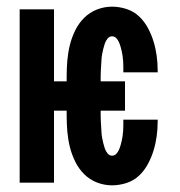

<svg xmlns="http://www.w3.org/2000/svg" viewBox="-20 -548 540 576"><path d="M316 8Q293 8 271 -0.5Q249 -9 232.5 -25.5Q216 -42 205.5 -63.5Q195 -85 189.5 -107.5Q184 -130 182 -153.5Q180 -177 180 -200V-216H142V0H39V-520H142V-304H180V-320Q180 -343 182 -366.5Q184 -390 189.5 -412.5Q195 -435 205.5 -456.5Q216 -478 232.5 -494.5Q249 -511 271 -519.5Q293 -528 316 -528Q338 -528 359.5 -521Q381 -514 397 -499Q413 -484 423.5 -464.5Q434 -445 440.5 -424Q447 -403 450 -381Q453 -359 453 -337V-331H350V-334Q350 -341 350 -348.5Q350 -356 349.5 -363.5Q349 -371 348 -378.5Q347 -386 345.5 -393Q344 -400 342 -407Q340 -414 337 -421Q334 -428 329 -433.5Q324 -439 316 -439Q308 -439 302.5 -432Q297 -425 294.5 -417.5Q292 -410 290 -402Q288 -394 286.5 -386Q285 -378 284.5 -369.5Q284 -361 283.5 -353Q283 -345 282.5 -336.5Q282 -328 282 -320V-304H355V-216H282V-200Q282 -192 282.5 -183.5Q283 -175 283.5 -167Q284 -159 284.5 -150.5Q285 -142 286.5 -134Q288 -126 290 -118Q292 -110 294.5 -102.5Q297 -95 302.5 -88Q308 -81 316 -81Q324 -81 329 -86.5Q334 -92 337 -99Q340 -106 342 -113Q344 -120 345.5 -127Q347 -134 348 -141.5Q349 -149 349.5 -156.5Q350 -164 350 -171.5Q350 -179 350 -186V-189H453V-183Q453 -161 450 -139Q447 -117 440.5 -96Q434 -75 423.5 -55.5Q413 -36 397 -21Q381 -6 359.5 1Q338 8 316 8Z"/></svg>

Font: Iosevka Term
Style: Bold
Weight: 700
Monospace: yes
Designer: Belleve Invis
Foundry: Belleve Invis
Version: Version 30.0.1